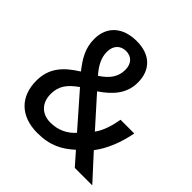

<svg xmlns="http://www.w3.org/2000/svg" viewBox="-191 -877 1041 1041"><g transform="rotate(45 329.0 -357.0)"><path d="M276 -724C169 -724 104 -665 104 -569C104 -497 136 -447 178 -393C91 -339 42 -281 42 -187C42 -67 116 10 247 10C344 10 403 -23 459 -74L524 0H658L529 -141C574 -199 605 -279 620 -360H515C505 -303 489 -253 462 -216L316 -379C390 -429 439 -486 439 -569C439 -667 378 -724 276 -724ZM273 -645C315 -645 342 -617 342 -570C342 -519 318 -480 260 -442C223 -483 202 -524 202 -568C202 -617 231 -645 273 -645ZM234 -330 398 -143C364 -105 318 -80 256 -80C190 -80 148 -124 148 -191C148 -254 178 -290 234 -330Z"/></g></svg>

Font: Noto Sans Devanagari SemiCondensed Medium
Style: Regular
Weight: 500
Width: 4
Designer: Jelle Bosma - Monotype Design Team
Foundry: Monotype Imaging Inc.
Version: Version 2.004